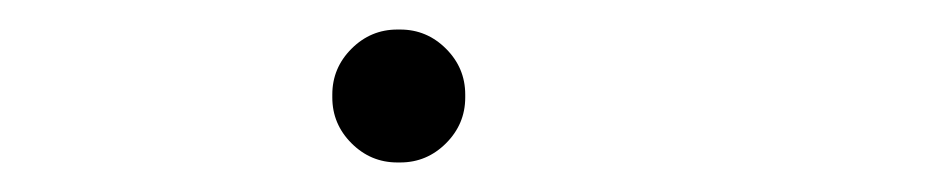

<svg xmlns="http://www.w3.org/2000/svg" viewBox="-20 -415 640 130"><path d="M249 -395Q231 -395 218 -382Q205 -369 205 -351V-349Q205 -331 218 -318Q231 -305 249 -305H251Q269 -305 282 -318Q295 -331 295 -349V-351Q295 -369 282 -382Q269 -395 251 -395Z"/></svg>

Font: Doto Black Rounded Black
Style: Regular
Weight: 900
Monospace: yes
Version: Version 1.000